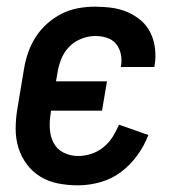

<svg xmlns="http://www.w3.org/2000/svg" viewBox="-20 -548 540 576"><path d="M214 8Q184 8 155 2.5Q126 -3 102 -17.5Q78 -32 61 -54.5Q44 -77 35.5 -104Q27 -131 27 -161Q27 -191 32 -221L52 -341Q56 -366 64.5 -390.5Q73 -415 87.5 -437.5Q102 -460 122.5 -478Q143 -496 166.5 -507.5Q190 -519 215 -523.5Q240 -528 265 -528Q291 -528 316 -524.5Q341 -521 363 -511.5Q385 -502 403 -486.5Q421 -471 431.5 -449.5Q442 -428 445 -403Q448 -378 444 -353L443 -347H342L343 -350Q346 -368 342.5 -385.5Q339 -403 328.5 -416Q318 -429 301 -434.5Q284 -440 266 -440Q245 -440 223.5 -431.5Q202 -423 186.5 -406.5Q171 -390 163 -369Q155 -348 152 -327L148 -304H301L286 -216H133L132 -207Q128 -184 129.5 -161Q131 -138 141 -119Q151 -100 171 -90Q191 -80 215 -80Q234 -80 254 -86.5Q274 -93 290.5 -106.5Q307 -120 318 -137.5Q329 -155 337 -174L425 -143Q413 -111 392 -82Q371 -53 343 -32Q315 -11 281 -1.5Q247 8 214 8Z"/></svg>

Font: Iosevka Curly Semibold
Style: Italic
Weight: 600
Italic angle: -9°
Monospace: yes
Designer: Belleve Invis
Foundry: Belleve Invis
Version: Version 22.1.2; ttfautohint (v1.8.4)